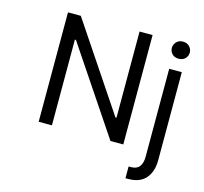

<svg xmlns="http://www.w3.org/2000/svg" viewBox="-129 -882 1312 1233"><g transform="rotate(15 527.5 -265.5)"><path d="M738.6 -727.3V0H653.4L271.3 -569.6H264.2V0H176.1V-727.3H261.4L644.9 -154.8H652V-727.3ZM938.9 -623.6Q911.2 -623.6 895.2 -640.3Q879.3 -657 879.3 -680.4Q879.3 -701.7 895.2 -719.5Q911.2 -737.2 938.9 -737.2Q966.6 -737.2 982.6 -719.5Q998.6 -701.7 998.6 -680.4Q998.6 -657 982.6 -640.3Q966.6 -623.6 938.9 -623.6ZM897.7 -545.5H981.5V39.8Q981.5 115.4 942.8 160.7Q904.1 206 825.3 206H808.2V127.8H823.9Q862.2 127.8 880 104.6Q897.7 81.3 897.7 39.8Z"/></g></svg>

Font: Inter UI
Style: Regular
Weight: 400
Designer: Rasmus Andersson
Foundry: rsms
Version: Version 2.2